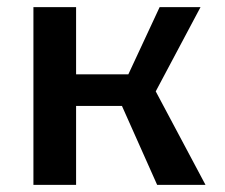

<svg xmlns="http://www.w3.org/2000/svg" viewBox="-20 -520 634 540"><path d="M74 -500H194V-311H341L429 -500H544L418 -263L558 0H422L323 -222H194V0H74Z"/></svg>

Font: Moderustic Med
Style: Regular
Weight: 500
Designer: Tural Alisoy
Foundry: TAFT Foundry
Version: Version 2.110